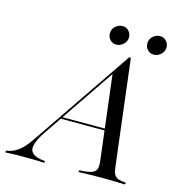

<svg xmlns="http://www.w3.org/2000/svg" viewBox="-165 -808 837 901"><g transform="rotate(15 253.0 -357.5)"><path d="M-58.9 0 -56.5 -8.9Q-33.9 -12.1 -14.9 -22.2Q4 -32.3 22.6 -51.6Q41.1 -71 62.1 -103.2L387.9 -581.5H396L458.9 -64.5Q461.3 -44.4 467.7 -32.3Q474.2 -20.2 487.9 -15.3Q501.6 -10.5 525 -8.9L522.6 0Q504.8 -0.8 475.8 -1.6Q446.8 -2.4 413.7 -2.4Q375 -2.4 344.8 -1.6Q314.5 -0.8 296.8 0L299.2 -8.9Q337.1 -10.5 356 -16.5Q375 -22.6 380.2 -36.3Q385.5 -50 382.3 -77.4L332.3 -488.7L343.5 -501.6L94.4 -134.7Q66.9 -93.5 61.3 -66.9Q55.6 -40.3 73.4 -26.2Q91.1 -12.1 132.3 -8.9L130.6 0Q108.1 -1.6 80.6 -2Q53.2 -2.4 25 -2.4Q4 -2.4 -17.3 -2Q-38.7 -1.6 -58.9 0ZM149.2 -220.2 154.8 -229H402.4L403.2 -220.2ZM312.1 -623.4Q296 -623.4 283.5 -635.9Q271 -648.4 271 -667.7Q271 -687.1 285.9 -701.2Q300.8 -715.3 321.8 -715.3Q338.7 -715.3 350.8 -702.4Q362.9 -689.5 362.9 -671Q362.9 -652.4 348 -637.9Q333.1 -623.4 312.1 -623.4ZM494.4 -623.4Q477.4 -623.4 465.3 -635.9Q453.2 -648.4 453.2 -667.7Q453.2 -687.1 468.1 -701.2Q483.1 -715.3 504 -715.3Q521 -715.3 533.1 -702.4Q545.2 -689.5 545.2 -671Q545.2 -652.4 530.2 -637.9Q515.3 -623.4 494.4 -623.4Z"/></g></svg>

Font: Playfair 144pt Light
Style: Italic
Weight: 300
Italic angle: -15.6°
Designer: Claus Eggers Sørensen
Foundry: Claus Eggers Sørensen
Version: Version 2.001;gftools[0.9.30]